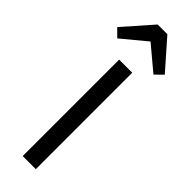

<svg xmlns="http://www.w3.org/2000/svg" viewBox="-359 -968 977 977"><g transform="rotate(45 129.0 -479.5)"><path d="M81.8 0V-694H176V0ZM-1.5 -763.5 -42.2 -804.2 94 -959H163.8L300 -804.2L259.2 -763.5L99 -897.8L159.5 -897Z"/></g></svg>

Font: Marine Company Thin
Style: Regular
Weight: 100
Designer: Rodrigo Fuenzalida
Foundry: fragTYPE
Version: Version 1.000